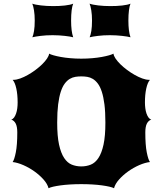

<svg xmlns="http://www.w3.org/2000/svg" viewBox="-20 -1001 873 1031"><path d="M47.9 -130.9Q57.1 -143.6 64.9 -182.9Q72.8 -222.2 72.8 -290Q72.8 -320.8 64.5 -337.2Q56.2 -353.5 40.5 -358.9Q49.3 -361.3 55.7 -370.1Q62 -378.9 66.4 -391.6Q70.8 -404.3 72.8 -419.7Q74.7 -435.1 74.7 -451.2Q74.7 -493.2 67.6 -525.6Q60.5 -558.1 47.9 -572.3H51.8Q68.4 -572.3 88.6 -579.6Q108.9 -586.9 129.9 -598.9Q150.9 -610.8 170.9 -625.7Q190.9 -640.6 206.8 -656.2Q222.7 -671.9 232.7 -686.8Q242.7 -701.7 243.7 -712.9Q251.5 -708.5 267.8 -703.9Q284.2 -699.2 306.9 -695.1Q329.6 -690.9 357.7 -688.5Q385.7 -686 416.5 -686Q447.3 -686 475.3 -688.5Q503.4 -690.9 526.1 -695.1Q548.8 -699.2 565.2 -703.9Q581.5 -708.5 589.4 -712.9Q590.3 -701.7 600.3 -686.8Q610.4 -671.9 626.2 -656.2Q642.1 -640.6 662.1 -625.7Q682.1 -610.8 703.1 -598.9Q724.1 -586.9 744.4 -579.6Q764.6 -572.3 781.2 -572.3H785.2Q772.5 -558.1 765.4 -525.6Q758.3 -493.2 758.3 -451.2Q758.3 -435.1 760.3 -419.7Q762.2 -404.3 766.6 -391.6Q771 -378.9 777.3 -370.1Q783.7 -361.3 792.5 -358.9Q776.9 -353.5 768.6 -337.2Q760.3 -320.8 760.3 -290Q760.3 -222.2 768.1 -182.9Q775.9 -143.6 785.2 -130.9Q758.8 -127.9 727.5 -114.3Q696.3 -100.6 668.2 -80.6Q640.1 -60.5 619.1 -36.9Q598.1 -13.2 592.3 9.8Q584.5 5.4 567.6 1.5Q550.8 -2.4 527.6 -5.6Q504.4 -8.8 475.8 -10.5Q447.3 -12.2 416.5 -12.2Q385.7 -12.2 357.2 -10.5Q328.6 -8.8 305.4 -5.6Q282.2 -2.4 265.4 1.5Q248.5 5.4 240.7 9.8Q234.9 -13.2 213.9 -36.9Q192.9 -60.5 164.8 -80.6Q136.7 -100.6 105.5 -114.3Q74.2 -127.9 47.9 -130.9ZM416.5 -107.4Q443.8 -107.4 467.5 -116.9Q491.2 -126.5 508.5 -152.6Q525.9 -178.7 535.9 -224.4Q545.9 -270 545.9 -342.8Q545.9 -399.9 540.8 -440.4Q535.6 -481 526.6 -508.5Q517.6 -536.1 505.1 -552.5Q492.7 -568.8 478.3 -577.4Q463.9 -585.9 448.2 -588.4Q432.6 -590.8 416.5 -590.8Q400.4 -590.8 384.8 -588.4Q369.1 -585.9 354.7 -577.4Q340.3 -568.8 327.9 -552.5Q315.4 -536.1 306.4 -508.5Q297.4 -481 292.2 -440.4Q287.1 -399.9 287.1 -342.8Q287.1 -270 297.1 -224.4Q307.1 -178.7 324.5 -152.6Q341.8 -126.5 365.5 -116.9Q389.2 -107.4 416.5 -107.4ZM461.4 -800.8Q466.8 -813 470.5 -835Q474.1 -856.9 474.1 -890.6Q474.1 -921.4 470.2 -945.3Q466.3 -969.2 460.9 -981.4Q468.3 -978.5 480.5 -976.1Q492.7 -973.6 507.6 -971.9Q522.5 -970.2 539.1 -969.2Q555.7 -968.3 572.8 -968.3Q588.9 -968.3 605 -969Q621.1 -969.7 635.7 -971.4Q650.4 -973.1 662.1 -975.6Q673.8 -978 680.7 -981.4Q675.3 -968.8 672.4 -945.1Q669.4 -921.4 669.4 -890.6Q669.4 -833 680.7 -800.8Q673.8 -802.7 662.1 -804.7Q650.4 -806.6 635.7 -808.3Q621.1 -810.1 604.2 -811Q587.4 -812 570.3 -812Q535.2 -812 505.9 -808.3Q476.6 -804.7 461.4 -800.8ZM153.8 -800.8Q159.2 -813 162.8 -835Q166.5 -856.9 166.5 -890.6Q166.5 -921.4 162.6 -945.3Q158.7 -969.2 153.3 -981.4Q160.6 -978.5 172.9 -976.1Q185.1 -973.6 200 -971.9Q214.8 -970.2 231.4 -969.2Q248 -968.3 265.1 -968.3Q281.2 -968.3 297.4 -969Q313.5 -969.7 328.1 -971.4Q342.8 -973.1 354.5 -975.6Q366.2 -978 373 -981.4Q367.7 -968.8 364.7 -945.1Q361.8 -921.4 361.8 -890.6Q361.8 -833 373 -800.8Q366.2 -802.7 354.5 -804.7Q342.8 -806.6 328.1 -808.3Q313.5 -810.1 296.6 -811Q279.8 -812 262.7 -812Q227.5 -812 198.2 -808.3Q168.9 -804.7 153.8 -800.8Z"/></svg>

Font: Arbutus
Style: Regular
Weight: 400
Designer: Karolina Lach
Foundry: Sorkin Type Co.
Version: Version 1.003